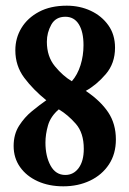

<svg xmlns="http://www.w3.org/2000/svg" viewBox="-20 -641 455 676"><path d="M203 15Q152 15 112.5 -3Q73 -21 50.5 -53Q28 -85 28 -127Q28 -168 47 -198Q66 -228 93 -250Q120 -272 143 -288Q97 -325 65.5 -367Q34 -409 34 -464Q34 -507 55.5 -542.5Q77 -578 117.5 -599.5Q158 -621 215 -621Q261 -621 299.5 -603Q338 -585 361.5 -552Q385 -519 385 -473Q385 -418 352.5 -380Q320 -342 282 -321Q334 -286 361 -245.5Q388 -205 388 -150Q388 -99 363.5 -62Q339 -25 297 -5Q255 15 203 15ZM233 -355Q253 -378 263.5 -411.5Q274 -445 274 -482Q274 -529 257.5 -555.5Q241 -582 210 -582Q176 -582 160.5 -554Q145 -526 145 -494Q145 -442 173.5 -407.5Q202 -373 233 -355ZM210 -25Q239 -25 257 -49.5Q275 -74 275 -117Q275 -173 247 -205Q219 -237 187 -256Q158 -231 149 -199.5Q140 -168 140 -139Q140 -91 158 -58Q176 -25 210 -25Z"/></svg>

Font: Junicode
Style: Bold
Weight: 700
Designer: Peter S. Baker
Version: Version 2.100; ttfautohint (v1.8.4)